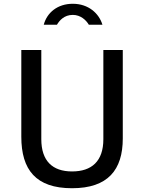

<svg xmlns="http://www.w3.org/2000/svg" viewBox="-20 -988 759 1018"><path d="M523 -857C505 -917 449 -968 366 -968C285 -968 229 -921 212 -857H282C295 -879 320 -909 366 -909C407 -909 436 -882 451 -857ZM631 -254V-723H528V-250C528 -133 466 -79 362 -79C258 -79 199 -135 199 -250V-723H93V-263C93 -88 170 10 362 10C552 10 631 -87 631 -254Z"/></svg>

Font: United Sans Medium
Style: Regular
Weight: 500
Designer: Pablo Impallari, Rodrigo Fuenzalida (Modified by Dan O. Williams)
Version: Version 1.000;PS 001.000;hotconv 1.0.88;makeotf.lib2.5.64775